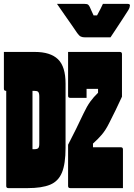

<svg xmlns="http://www.w3.org/2000/svg" viewBox="-32 -967 688 987"><path d="M536 -775H405Q392 -775 383.5 -779Q375 -783 365 -797Q357 -810 339 -835Q321 -860 300.5 -890Q280 -920 261 -947H403Q416 -947 421 -943Q426 -939 430 -930Q433 -922 437.5 -913Q442 -904 449 -888H467Q478 -908 485 -922Q492 -936 497 -947H625Q636 -947 636 -939Q636 -935 634 -928.5Q632 -922 627 -914Q617 -898 599 -870.5Q581 -843 563.5 -816.5Q546 -790 536 -775ZM147 -700Q227 -700 266 -662.5Q305 -625 305 -537V-207Q305 -125 286.5 -80Q268 -35 225.5 -17.5Q183 0 111 0H11Q0 0 0 -11V-500H-1Q-12 -500 -12 -511V-700ZM600 0H329Q318 0 318 -11V-223Q338 -262 358.5 -303Q379 -344 398 -385Q415 -421 432 -444.5Q449 -468 472 -490V-510H413V-509V-464H329Q318 -464 318 -474V-700H584Q595 -700 595 -689V-470Q578 -433 562 -400Q546 -367 528 -332Q511 -298 491.5 -275Q472 -252 446 -229V-210H589Q600 -210 600 -199ZM135 -200H144Q159 -200 164.5 -205.5Q170 -211 170 -228V-471Q170 -489 164 -495Q159 -500 144 -500H135Z"/></svg>

Font: Recursive Mn Lnr St XBk
Style: Regular
Weight: 1000
Monospace: yes
Version: Version 1.079;hotconv 1.0.112;makeotfexe 2.5.65598; ttfautoh